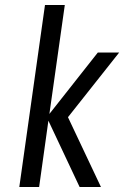

<svg xmlns="http://www.w3.org/2000/svg" viewBox="-20 -750 498 770"><path d="M57.4 0H136.9L174.1 -265.9L299.3 0H384.9L252.6 -280L457.9 -539.3H372.3L178.1 -293.1L239.9 -730H160.4Z"/></svg>

Font: Secuela ExtLt
Style: Italic
Weight: 200
Italic angle: -8°
Designer: Fernando Haro
Foundry: deFharo
Version: Version 1.704